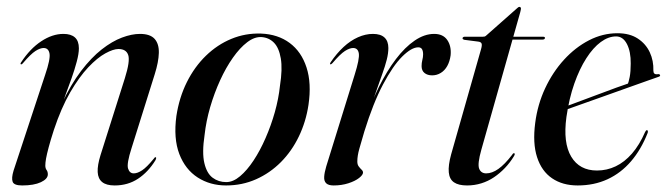

<svg xmlns="http://www.w3.org/2000/svg" viewBox="-20 -544 1987 572"><path d="M42 -352.5Q41 -353 41.2 -354.8Q41.5 -356.5 43 -358.5Q69.5 -399 102.8 -421Q136 -443 169 -443Q191.5 -443 203.2 -432.5Q215 -422 215 -400Q215 -384 208.5 -359.8Q202 -335.5 193 -310.2Q184 -285 176.2 -264.2Q168.5 -243.5 166.5 -233L164 -234.5Q191 -292.5 221.5 -332.5Q252 -372.5 283 -396.8Q314 -421 343.2 -432Q372.5 -443 397 -443Q427.5 -443 440.8 -428Q454 -413 453.2 -386.2Q452.5 -359.5 441 -323L372 -103Q357 -56.5 361.5 -42Q366 -27.5 378.5 -27.5Q389.5 -27.5 403.2 -36.5Q417 -45.5 437.5 -70.5Q440 -74 441.2 -75Q442.5 -76 444 -75.5Q445.5 -75 445.2 -72.8Q445 -70.5 443 -66.5Q421.5 -31.5 391.2 -11.5Q361 8.5 321.5 8.5Q297 8.5 284.5 -1.5Q272 -11.5 271 -31.5Q270 -51.5 279.5 -82L352 -311Q368 -362 362 -380Q356 -398 333 -398Q317.5 -398 293.8 -385Q270 -372 243 -343.5Q216 -315 189.2 -269Q162.5 -223 140.5 -157Q130.5 -126 125 -105.2Q119.5 -84.5 117.2 -71.8Q115 -59 115 -51Q115 -42.5 118.8 -37.5Q122.5 -32.5 122.5 -24.5Q122.5 -11 101.8 -1.2Q81 8.5 46 8.5Q22 8.5 17.8 -2.2Q13.5 -13 20.5 -36L114.5 -321Q130.5 -368 127.5 -384.5Q124.5 -401 110 -401Q99.5 -401 85.5 -392Q71.5 -383 48.5 -356Q47 -354 45.5 -353Q44 -352 42 -352.5Z M757.5 -444Q808 -442 843 -416Q878 -390 893.2 -343Q908.5 -296 899 -231.5Q891.5 -181.5 870.5 -137.8Q849.5 -94 817 -61.2Q784.5 -28.5 743 -10Q701.5 8.5 653.5 8.5Q606 8.5 569 -15.2Q532 -39 514.2 -85.2Q496.5 -131.5 505.5 -198.5Q514 -254 536.8 -299.5Q559.5 -345 593.5 -378Q627.5 -411 669.2 -428.2Q711 -445.5 757.5 -444ZM654 -1.5Q674.5 -1.5 695.2 -19Q716 -36.5 735.5 -66Q755 -95.5 771.2 -132.8Q787.5 -170 798.8 -210Q810 -250 814 -288Q822 -338.5 816.5 -370.2Q811 -402 796 -417Q781 -432 759.5 -433.5Q738.5 -435 716.5 -418.2Q694.5 -401.5 673.8 -372Q653 -342.5 635.8 -304.8Q618.5 -267 606.2 -225Q594 -183 589.5 -142Q581.5 -89 588.8 -58.2Q596 -27.5 613.5 -14.5Q631 -1.5 654 -1.5Z M964 -352.5Q963 -353 963.2 -354.5Q963.5 -356 965 -358.5Q983 -385 1003.5 -404Q1024 -423 1046.5 -433Q1069 -443 1091 -443Q1114 -443 1125.5 -432.2Q1137 -421.5 1137 -401Q1137 -385 1132.2 -366.2Q1127.5 -347.5 1118.5 -322.5Q1109.5 -297.5 1097.5 -263Q1085.5 -228.5 1071 -181L1068 -182.5Q1085.5 -238 1109 -285.2Q1132.5 -332.5 1159.5 -368Q1186.5 -403.5 1215.5 -423.2Q1244.5 -443 1273.5 -443Q1300 -443 1312.5 -424.8Q1325 -406.5 1322.5 -379.5Q1320 -361 1312.5 -347.5Q1305 -334 1293.2 -326.8Q1281.5 -319.5 1267.5 -319.5Q1253.5 -319.5 1244.8 -326.5Q1236 -333.5 1236 -347Q1236 -356.5 1238.2 -365.2Q1240.5 -374 1240.5 -382Q1240.5 -392 1237.2 -397.5Q1234 -403 1226 -403Q1206 -403 1178.2 -375.5Q1150.5 -348 1121 -292.2Q1091.5 -236.5 1065.5 -152.5Q1056.5 -122 1050.5 -100.8Q1044.5 -79.5 1044.5 -63Q1044.5 -53.5 1048.8 -48Q1053 -42.5 1057.2 -38.5Q1061.5 -34.5 1061.5 -30Q1061.5 -23 1049.8 -13.8Q1038 -4.5 1017.8 2Q997.5 8.5 974 8.5Q958.5 8.5 951.8 2Q945 -4.5 945.8 -17.2Q946.5 -30 952 -48.5L1036.5 -321Q1051.5 -368.5 1049 -384.8Q1046.5 -401 1032 -401Q1021.5 -401 1007.5 -392Q993.5 -383 970.5 -356Q968.5 -354 967 -353Q965.5 -352 964 -352.5Z M1405 -420 1362.5 -425.5Q1360 -426.5 1359 -427.5Q1358 -428.5 1358 -430Q1358 -432 1359.8 -433.2Q1361.5 -434.5 1363.5 -434.5H1417.5Q1421.5 -434.5 1424 -435.2Q1426.5 -436 1429.5 -439L1520 -519Q1522 -521 1523.8 -522.2Q1525.5 -523.5 1528 -523.5Q1529.5 -523.5 1530.8 -522Q1532 -520.5 1532 -518.5Q1532 -517 1531.5 -514.8Q1531 -512.5 1530 -508L1414 -98Q1402 -55.5 1407.5 -41.5Q1413 -27.5 1428.5 -27.5Q1446 -27.5 1464.8 -40.8Q1483.5 -54 1505.5 -82.5Q1507.5 -86 1509.2 -87Q1511 -88 1512 -87.5Q1513.5 -87 1513.5 -84.8Q1513.5 -82.5 1511 -78.5Q1499.5 -59.5 1484.5 -43.8Q1469.5 -28 1451.8 -16Q1434 -4 1413.8 2.2Q1393.5 8.5 1371.5 8.5Q1346 8.5 1332.5 -0.8Q1319 -10 1317 -30.5Q1315 -51 1324 -84L1413 -397Q1416.5 -409 1414.8 -414Q1413 -419 1405 -420ZM1487.5 -426 1492 -434.5H1598.5Q1603.5 -434.5 1603.5 -431Q1603.5 -428.5 1601.2 -427.2Q1599 -426 1595.5 -426Z M1623 -211Q1623 -211 1642.5 -218.2Q1662 -225.5 1692.5 -236.8Q1723 -248 1756 -260.5Q1789 -273 1816.5 -283Q1844 -293 1858 -297.5L1848.5 -288.5Q1853 -299 1856 -314.8Q1859 -330.5 1859 -354.5Q1859.5 -390 1847.8 -412.8Q1836 -435.5 1815.5 -435.5Q1792.5 -435.5 1769.8 -418.8Q1747 -402 1726.8 -370.5Q1706.5 -339 1691 -295Q1675.5 -251 1667.5 -195.5Q1657 -118.5 1681.8 -77.2Q1706.5 -36 1758.5 -36Q1788 -36 1814.2 -48.5Q1840.5 -61 1862.8 -86.5Q1885 -112 1902 -151Q1903.5 -154 1904.8 -155.2Q1906 -156.5 1908 -156Q1909.5 -156 1910 -153.8Q1910.5 -151.5 1909.5 -148Q1890 -98.5 1860 -63.5Q1830 -28.5 1790 -10Q1750 8.5 1701 8.5Q1656 8.5 1624.8 -12.8Q1593.5 -34 1580 -75.8Q1566.5 -117.5 1574.5 -178Q1581.5 -232.5 1604 -280.8Q1626.5 -329 1660.2 -366Q1694 -403 1734.8 -424Q1775.5 -445 1819.5 -445Q1856 -445 1880 -429.2Q1904 -413.5 1915.8 -388.2Q1927.5 -363 1926.5 -333.5Q1926.5 -327.5 1929.5 -324.8Q1932.5 -322 1940 -323Q1943.5 -323.5 1944.8 -322.5Q1946 -321.5 1946.5 -320Q1947 -318.5 1945.8 -317.2Q1944.5 -316 1941.5 -315Q1936 -313 1910.8 -304.2Q1885.5 -295.5 1849.8 -282.5Q1814 -269.5 1775 -255.8Q1736 -242 1701.8 -229.8Q1667.5 -217.5 1646.2 -210Q1625 -202.5 1625 -202.5Z"/></svg>

Font: Fraunces 120pt
Style: Italic
Weight: 400
Italic angle: -16°
Version: Version 1.000;[b76b70a41]